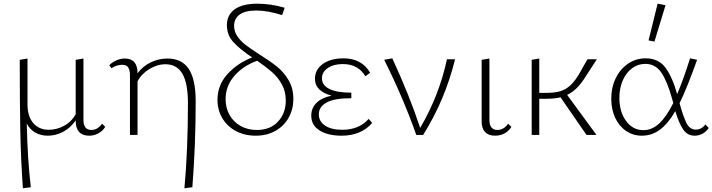

<svg xmlns="http://www.w3.org/2000/svg" viewBox="-20 -731 3859 1040"><path d="M550 -44Q537 -22 513.5 -9Q490 4 463 4Q427 4 408.5 -16.5Q390 -37 390 -76V-79Q362 -38 322 -17Q282 4 239 4Q201 4 171.5 -12.5Q142 -29 125 -62Q129 131 147 283L104 289Q93 134 90 -20.5Q87 -175 87 -407L129 -414V-166Q129 -101 160 -64.5Q191 -28 245 -28Q286 -28 326 -49Q366 -70 390 -112V-407L432 -414V-82Q432 -27 475 -27Q509 -27 533 -61Z M1040 -182Q1040 52 1022 283L979 289Q998 79 998 -171Q998 -280 968 -331.5Q938 -383 876 -383Q832 -383 789 -357Q746 -331 725 -290V0H684V-325Q684 -348 675.5 -364Q667 -380 641 -380Q627 -380 611 -375Q595 -370 584 -361L572 -378Q588 -394 610.5 -404Q633 -414 656 -414Q725 -414 725 -334Q755 -374 798 -394Q841 -414 887 -414Q965 -414 1002.5 -357.5Q1040 -301 1040 -182Z M1384 -437Q1443 -400 1480 -370.5Q1517 -341 1543 -297Q1569 -253 1569 -195Q1569 -140 1544 -94.5Q1519 -49 1472.5 -22.5Q1426 4 1365 4Q1305 4 1258 -21Q1211 -46 1184.5 -90.5Q1158 -135 1158 -190Q1158 -270 1212 -329.5Q1266 -389 1346 -420Q1278 -465 1243.5 -503.5Q1209 -542 1209 -595Q1209 -650 1251 -680.5Q1293 -711 1374 -711Q1447 -711 1522 -689L1508 -649Q1432 -674 1368 -674Q1308 -674 1278 -652Q1248 -630 1248 -591Q1248 -560 1266 -534Q1284 -508 1310 -488Q1336 -468 1384 -437ZM1528 -186Q1528 -235 1507 -273.5Q1486 -312 1453.5 -340.5Q1421 -369 1373 -402Q1296 -374 1249 -319.5Q1202 -265 1202 -194Q1202 -146 1223.5 -108Q1245 -70 1283.5 -48.5Q1322 -27 1371 -27Q1444 -27 1486 -72.5Q1528 -118 1528 -186Z M1996 -65Q1936 4 1830 4Q1757 4 1711.5 -24Q1666 -52 1666 -105Q1666 -145 1693.5 -173Q1721 -201 1776 -213Q1733 -224 1709.5 -247Q1686 -270 1686 -304Q1686 -354 1728.5 -384.5Q1771 -415 1841 -415Q1939 -415 1985 -337L1959 -318Q1942 -348 1911.5 -366Q1881 -384 1837 -384Q1787 -384 1755.5 -362.5Q1724 -341 1724 -307Q1724 -269 1764.5 -249Q1805 -229 1883 -229V-199Q1790 -199 1748.5 -175.5Q1707 -152 1707 -112Q1707 -73 1741 -50.5Q1775 -28 1834 -28Q1925 -28 1977 -87Z M2445 -410Q2391 -190 2272 0H2235Q2162 -206 2061 -407L2105 -415Q2198 -214 2256 -38Q2359 -214 2401 -410Z M2589 -76V-407L2631 -414V-82Q2631 -27 2675 -27Q2691 -27 2706 -35.5Q2721 -44 2732 -61L2750 -44Q2736 -21 2713 -8.5Q2690 4 2662 4Q2626 4 2607 -16.5Q2588 -37 2589 -76Z M3052 -217 3211 0H3157L3016 -204Q2985 -196 2939 -196H2901V0H2860V-407L2901 -414V-228H2946Q3007 -228 3044.5 -250Q3082 -272 3115 -327L3162 -410H3213L3148 -310Q3125 -274 3102 -252Q3079 -230 3052 -217Z M3525 -506 3493 -512 3542 -711 3585 -703ZM3819 -38Q3807 -19 3786.5 -7.5Q3766 4 3743 4Q3703 4 3680 -30.5Q3657 -65 3638 -129Q3600 -63 3556 -29.5Q3512 4 3456 4Q3409 4 3371 -22Q3333 -48 3312 -93.5Q3291 -139 3291 -196Q3291 -258 3315.5 -308Q3340 -358 3382.5 -386.5Q3425 -415 3477 -415Q3547 -415 3584.5 -364.5Q3622 -314 3648 -221Q3680 -296 3718 -415L3756 -407Q3699 -248 3661 -172Q3681 -98 3699 -63.5Q3717 -29 3749 -29Q3780 -29 3801 -57ZM3627 -173 3619 -201Q3594 -291 3562 -338Q3530 -385 3475 -385Q3436 -385 3404 -361.5Q3372 -338 3353.5 -296Q3335 -254 3335 -201Q3335 -125 3371.5 -75.5Q3408 -26 3465 -26Q3512 -26 3551 -62.5Q3590 -99 3627 -173Z"/></svg>

Font: Ysabeau Infant Light
Style: Regular
Weight: 300
Designer: Christian Thalmann (Catharsis Fonts)
Version: Version 0.003